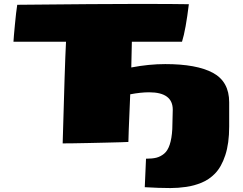

<svg xmlns="http://www.w3.org/2000/svg" viewBox="-20 -725 1231 974"><path d="M631.3 -4.9Q624 -4.4 593 -3.4Q562 -2.4 518.6 -1.5Q475.1 -0.5 430.4 0.5Q385.7 1.5 350.1 2Q314.5 2.4 299.8 2.4H297.9L307.6 -326.7Q311.5 -448.7 314.9 -513.2H48.3Q48.8 -523.4 50.8 -547.4Q52.7 -571.3 55.7 -600.3Q58.6 -629.4 61.5 -656.7Q64.5 -684.1 67.4 -700.7Q493.2 -705.1 678.7 -705.1Q864.7 -705.1 938 -703.6Q930.2 -639.6 921.6 -592Q913.1 -544.4 903.3 -513.2H648.9L646 -382.8Q735.8 -399.9 818.4 -399.9Q977.5 -399.9 1060.1 -355.5Q1142.6 -311 1142.6 -206.1V-83Q1142.6 2.4 1123 62Q1103.5 121.6 1070.8 155.3Q1041.5 185.5 1003.4 201.4Q965.3 217.3 924.3 223.1Q883.3 229 844.7 229Q787.1 229 714.4 224.6L720.7 80.1Q752.4 80.1 773.2 75Q793.9 69.8 812.5 54.7Q848.6 25.4 854 -69.8L856.4 -168.5Q856.4 -256.8 736.3 -256.8Q694.3 -256.8 640.6 -246.6Q630.4 -7.8 631.3 -4.9Z"/></svg>

Font: Seymour One
Style: Regular
Weight: 400
Designer: Vernon Adams
Foundry: Vernon Adams
Version: Version 1.100; ttfautohint (v1.8.4.7-5d5b);gftools[0.9.33]